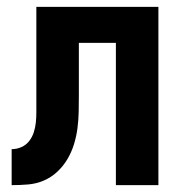

<svg xmlns="http://www.w3.org/2000/svg" viewBox="-20 -540 540 560"><path d="M14 0V-105Q29 -105 42.5 -111Q56 -117 65 -128.5Q74 -140 78.5 -154Q83 -168 84.5 -182.5Q86 -197 86 -212Q86 -227 86 -241V-520H442V0H318V-415H210V-261Q210 -237 209.5 -213.5Q209 -190 206 -166.5Q203 -143 196 -120Q189 -97 177 -76.5Q165 -56 147.5 -39.5Q130 -23 108 -13.5Q86 -4 62 -2Q38 0 14 0Z"/></svg>

Font: Iosevka SS18 Extrabold
Style: Regular
Weight: 800
Monospace: yes
Designer: Belleve Invis
Foundry: Belleve Invis
Version: Version 25.1.1; ttfautohint (v1.8.4)